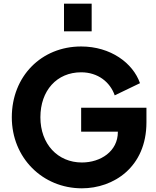

<svg xmlns="http://www.w3.org/2000/svg" viewBox="-20 -1009 844 1041"><path d="M477 -839V-989H327V-839ZM424 12C595 12 774 -102 774 -346V-425H420V-295H619V-293C619 -189 526 -128 424 -128C293 -128 199 -228 199 -373C199 -518 288 -617 420 -617C511 -617 577 -564 602 -492L739 -558C701 -667 580 -757 420 -757C204 -757 44 -595 44 -373C44 -153 211 12 424 12Z"/></svg>

Font: Plus Jakarta Sans ExtraBold
Style: Regular
Weight: 800
Designer: Gumpita Rahayu
Foundry: Tokotype
Version: Version 2.071;gftools[0.9.30]